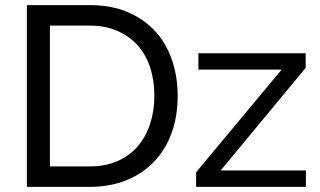

<svg xmlns="http://www.w3.org/2000/svg" viewBox="-20 -730 1249 750"><path d="M85 0V-710H331Q416 -710 480.5 -682Q545 -654 588 -606Q631 -558 652.5 -493.5Q674 -429 674 -356Q674 -275 650 -209.5Q626 -144 581 -97.5Q536 -51 472.5 -25.5Q409 0 331 0ZM583 -356Q583 -416 566.5 -466.5Q550 -517 517.5 -553Q485 -589 438 -609.5Q391 -630 331 -630H175V-80H331Q392 -80 439.5 -101Q487 -122 518.5 -159Q550 -196 566.5 -246.5Q583 -297 583 -356ZM746 -57 1080 -458H755V-522H1174V-465L842 -64H1175V0H746Z"/></svg>

Font: PTCRaleway Medium
Style: Regular
Weight: 500
Designer: Matt McInerney, Pablo Impallari, Rodrigo Fuenzalida
Foundry: Matt McInerney, Pablo Impallari, Rodrigo Fuenzalida
Version: Version 3.000g; ttfautohint (v1.5) -l 8 -r 28 -G 28 -x 14 -D